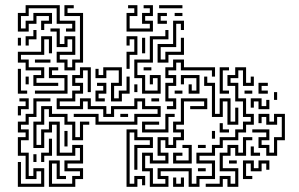

<svg xmlns="http://www.w3.org/2000/svg" viewBox="-20 -716 1157 742"><path d="M49 -594V-666H79V-696H211V-636H271V-594H235V-606H259V-624H199V-684H91V-654H61V-606H79V-636H109V-666H181V-624H151V-600H139V-636H169V-654H121V-624H91V-594ZM229 -444V-474H199V-516H259V-564H241V-534H199V-594H175V-606H211V-546H229V-576H271V-504H211V-486H241V-456H259V-486H289V-654H229V-696H265V-684H241V-666H301V-474H271V-444ZM469 -594V-666H499V-684H475V-696H511V-654H481V-606H559V-624H529V-666H559V-684H535V-696H571V-654H541V-636H571V-594ZM595 -684V-696H685V-684ZM589 -624V-666H625V-654H601V-636H625V-624ZM655 -654V-666H685V-654ZM589 -474V-546H649V-636H691V-600H679V-624H661V-534H601V-486H619V-516H679V-570H691V-504H631V-474ZM79 -540V-576H109V-600H121V-564H91V-540ZM529 -354V-414H499V-486H559V-576H619V-600H631V-564H571V-474H511V-426H541V-366H589V-414H571V-390H559V-426H601V-354ZM109 -384V-426H139V-444H79V-474H49V-516H139V-576H181V-510H169V-564H151V-504H61V-486H91V-456H151V-414H121V-396H205V-384ZM469 -450V-516H499V-564H481V-540H469V-576H511V-504H481V-450ZM529 -510V-570H541V-510ZM49 -540V-570H61V-540ZM115 -474V-486H175V-474ZM625 -294V-306H649V-324H619V-396H649V-414H619V-456H649V-486H691V-456H811V-420H799V-444H679V-474H661V-444H631V-426H661V-384H631V-336H661V-294ZM115 -354V-366H229V-414H169V-456H205V-444H181V-426H241V-354ZM349 -234V-264H265V-276H361V-246H499V-276H589V-294H529V-324H511V-294H421V-264H379V-294H319V-324H301V-294H199V-336H259V-366H289V-384H259V-426H289V-456H331V-360H319V-444H301V-414H271V-396H301V-354H271V-324H211V-306H289V-336H331V-306H391V-276H409V-306H499V-336H541V-306H601V-264H511V-234ZM409 -324V-396H439V-444H391V-414H349V-450H361V-426H379V-456H451V-384H421V-336H439V-366H469V-420H481V-354H451V-324ZM559 6V-54H529V-126H571V-96H619V-114H589V-186H631V-156H649V-186H679V-204H649V-246H679V-336H781V-294H715V-306H769V-324H691V-234H661V-216H691V-174H661V-144H619V-174H601V-126H631V-84H559V-114H541V-66H571V-6H619V-24H589V-66H721V-6H739V-36H799V-84H739V-126H799V-156H829V-186H889V-216H919V-246H949V-264H919V-324H889V-384H859V-426H889V-456H931V-396H949V-420H961V-384H919V-444H901V-414H871V-396H901V-336H931V-276H961V-234H931V-204H901V-174H841V-144H811V-114H751V-96H811V-24H751V6H709V-54H601V-36H631V6ZM829 -354V-456H865V-444H841V-366H865V-354ZM535 -444V-456H565V-444ZM49 -354V-450H61V-366H85V-354ZM709 -354V-390H721V-366H739V-414H691V-390H679V-426H751V-354ZM859 -234V-324H841V-264H799V-384H769V-420H781V-396H811V-276H829V-336H871V-246H889V-300H901V-234ZM79 -390V-420H91V-390ZM979 -354V-396H1015V-384H991V-366H1015V-354ZM349 -324V-366H379V-384H355V-396H391V-354H361V-336H385V-324ZM499 -360V-390H511V-360ZM925 -354V-366H955V-354ZM655 -354V-366H685V-354ZM1039 -330V-360H1051V-330ZM49 6V-90H61V-6H139V-54H121V-24H79V-114H49V-186H79V-204H49V-246H79V-276H109V-336H175V-324H121V-264H91V-234H61V-216H91V-174H61V-126H91V-36H109V-66H151V6ZM979 -294V-324H961V-300H949V-336H991V-306H1009V-330H1021V-294ZM565 -324V-336H595V-324ZM49 -270V-306H79V-324H55V-336H91V-294H61V-270ZM169 6V-96H211V-36H235V-24H199V-84H181V-6H259V-36H289V-54H229V-96H289V-144H271V-114H199V-234H181V-204H151V-144H109V-246H139V-306H181V-276H241V-246H271V-186H289V-246H325V-234H301V-174H259V-234H229V-264H169V-294H151V-234H121V-156H139V-216H169V-246H211V-126H259V-156H301V-84H241V-66H301V-24H271V6ZM445 -264V-276H475V-264ZM1009 -114V-144H979V-186H1009V-204H955V-216H1021V-174H991V-156H1021V-126H1039V-186H1069V-264H1051V-234H1009V-264H991V-240H979V-276H1021V-246H1039V-276H1081V-174H1051V-114ZM529 -204V-246H595V-234H541V-216H619V-276H655V-264H631V-204ZM829 -204V-240H841V-216H865V-204ZM469 6V-216H511V-186H571V-144H511V-60H499V-156H559V-174H499V-204H481V-6H499V-36H541V0H529V-24H511V6ZM229 -150V-210H241V-150ZM799 -180V-210H811V-180ZM775 6V-6H829V-36H871V-6H889V-54H829V-126H859V-156H901V-126H919V-186H955V-174H931V-114H889V-144H871V-114H841V-66H901V6H859V-24H841V6ZM139 -90V-126H169V-180H181V-114H151V-90ZM745 -144V-156H775V-144ZM649 -84V-126H685V-114H661V-96H709V-144H685V-156H721V-84ZM949 -114V-150H961V-126H985V-114ZM109 -90V-120H121V-90ZM865 -84V-96H895V-84ZM919 -24V-96H961V-66H979V-96H1021V-60H1009V-84H991V-54H949V-84H931V-36H955V-24ZM745 -54V-66H775V-54ZM649 6V-30H661V-6H679V-30H691V6Z"/></svg>

Font: Rubik Maze
Style: Regular
Weight: 400
Designer: Hubert and Fischer, NaN
Foundry: Hubert and Fischer, NaN
Version: Version 2.200